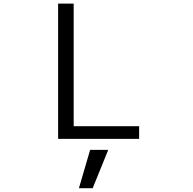

<svg xmlns="http://www.w3.org/2000/svg" viewBox="-20 -750 1040 1037"><path d="M377.9 -730.5V-68.4H731.4V0H293.9V-730.5ZM564.5 59.6 480.5 266.6H406.2L466.8 59.6Z"/></svg>

Font: GenEi Gothic M SemiLight
Style: Regular
Weight: 350
Designer: o_tamon (Modified); [Source Han Sans]
Ryoko NISHIZUKA  (kana & ideographs); Paul D. Hunt (Latin, Greek & Cyrillic); Wenl
Version: Version 1.1a;Original Version 1.004